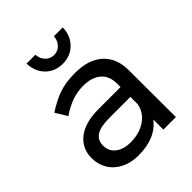

<svg xmlns="http://www.w3.org/2000/svg" viewBox="-208 -868 996 996"><g transform="rotate(-45 290.5 -370.0)"><path d="M414 0V-74Q355 4 229 4Q174 4 132.5 -17Q91 -38 68.5 -75Q46 -112 46 -158Q46 -229 98.5 -270.5Q151 -312 245 -313H413V-338Q413 -394 378.5 -424.5Q344 -455 278 -455Q198 -455 115 -398L76 -462Q133 -499 181.5 -515.5Q230 -532 297 -532Q396 -532 450 -483.5Q504 -435 505 -348L506 0ZM413 -188V-241H258Q195 -241 164.5 -222Q134 -203 134 -162Q134 -121 165 -97Q196 -73 248 -73Q313 -73 358.5 -104.5Q404 -136 413 -188ZM287 -674Q315 -674 334 -694Q353 -714 355 -744H420Q418 -684 380.5 -647Q343 -610 287 -610Q230 -610 193 -647Q156 -684 154 -744H219Q221 -714 240 -694Q259 -674 287 -674Z"/></g></svg>

Font: Gontserrat
Style: Regular
Weight: 400
Designer: Julieta Ulanovsky
Foundry: Julieta Ulanovsky
Version: Version 6.001